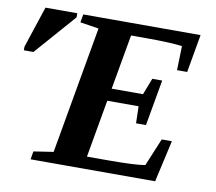

<svg xmlns="http://www.w3.org/2000/svg" viewBox="-82 -741 933 828"><g transform="rotate(10 384.5 -327.5)"><path d="M293 -606.4 211.4 -619.1 217.8 -654.8H731.4L702.1 -488.3H657.7L660.6 -594.2Q607.4 -601.1 503.9 -601.1H436.5L394 -360.8H531.2L559.1 -433.1H602.5L566.9 -231.9H523.4L521.5 -306.2H384.3L339.8 -53.7H429.2Q552.7 -53.7 594.2 -61.5L644.5 -182.6H689L647.9 0H102.5L108.4 -35.6L194.8 -48.8ZM-7.8 -458V-474.1L52.2 -655.3H191.4V-637.2L34.2 -458Z"/></g></svg>

Font: Liberation Serif
Style: Bold Italic
Weight: 700
Italic angle: -16.333°
Designer: Steve Matteson
Foundry: Ascender Corporation
Version: Version 2.1.5